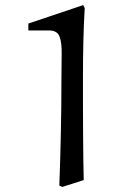

<svg xmlns="http://www.w3.org/2000/svg" viewBox="-20 -732 540 757"><path d="M308.1 -711.9 314 -700.2Q310.1 -633.3 308.6 -566.2Q307.1 -499 307.1 -432.1Q307.1 -381.3 307.1 -321.8Q307.1 -262.2 307.6 -204.6Q308.1 -147 308.6 -98.9Q309.1 -50.8 310.1 -22L226.1 4.9L213.9 0Q217.8 -104 220 -209Q222.2 -314 222.2 -418.9Q222.2 -475.1 223.1 -518.6Q224.1 -562 215.1 -586.9Q206.1 -611.8 174.8 -611.8H91.8V-639.2Z"/></svg>

Font: Aref Ruqaa
Style: Regular
Weight: 400
Designer: Abdullah Aref
Version: Version 1.002